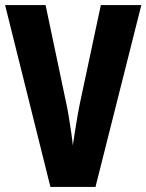

<svg xmlns="http://www.w3.org/2000/svg" viewBox="-20 -734 575 754"><path d="M535 -714 355 0H178L0 -714H159L239 -334Q244 -312 249.5 -279.5Q255 -247 259.5 -215.5Q264 -184 266 -163Q269 -184 274 -215.5Q279 -247 284.5 -279Q290 -311 295 -334L376 -714Z"/></svg>

Font: Noto Sans Hebrew ExtraCondensed ExtraBold
Style: Regular
Weight: 800
Width: 2
Designer: Monotype Design Team
Foundry: Monotype Imaging Inc.
Version: Version 2.004; ttfautohint (v1.8.4.7-5d5b)